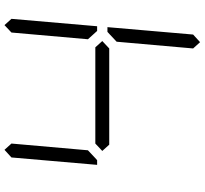

<svg xmlns="http://www.w3.org/2000/svg" viewBox="-48 -928 912 856"><g transform="rotate(90 408.0 -500.0)"><path d="M92 -64 64 -95 97 -477H118L127 -467L155 -436L125 -95ZM163 -500 196 -531H625L653 -500L620 -469H191ZM133 -533 122 -523H101L134 -905L168 -936L196 -905L166 -564ZM683 -467 694 -477H715L682 -95L648 -64L620 -95L650 -436Z"/></g></svg>

Font: DSEG7 Classic Mini
Style: Light Italic
Weight: 300
Italic angle: -5°
Designer: Keshikan(Twitter:@keshinomi_88pro)
Version: Version 0.46